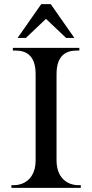

<svg xmlns="http://www.w3.org/2000/svg" viewBox="-20 -907 444 927"><path d="M202 -229ZM299 -724 202 -816 105 -724H65L179 -887H225L339 -724ZM202 -229ZM42 -676H363V-663H351C297 -663 253 -638 253 -549V-133C253 -51 302 -13 359 -13H370V0H35V-13H46C103 -13 152 -51 152 -133V-549C152 -638 108 -663 54 -663H42Z"/></svg>

Font: Open Baskerville 0.0.53
Style: Normal
Weight: 400
Designer: Isaac Moore, James Puckett, Rob Mientjes
Foundry: The Open Baskerville Project
Version: 0.0.53 (g939f078)